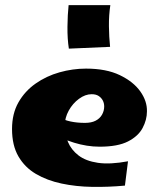

<svg xmlns="http://www.w3.org/2000/svg" viewBox="-20 -723 621 750"><path d="M468 2Q404 8 340.5 7Q277 6 220.5 -6Q164 -18 120.5 -43.5Q77 -69 52 -112Q27 -155 27 -219Q27 -279 52 -323Q77 -367 119 -396.5Q161 -426 212.5 -440.5Q264 -455 316 -455Q395 -455 448 -429.5Q501 -404 528 -366Q555 -328 554 -288Q554 -255 537 -223Q520 -191 480 -170.5Q440 -150 369 -150Q344 -150 319 -154Q294 -158 269.5 -165.5Q245 -173 222 -183.5Q199 -194 179 -207L208 -266Q230 -254 255.5 -248.5Q281 -243 312 -243Q337 -243 353.5 -251.5Q370 -260 378.5 -275Q387 -290 387 -307Q387 -320 381.5 -330.5Q376 -341 365.5 -348Q355 -355 338 -355Q313 -355 288.5 -337Q264 -319 248.5 -291Q233 -263 233 -232Q233 -199 245.5 -168.5Q258 -138 286.5 -116Q315 -94 362.5 -87Q410 -80 480 -93ZM249 -533Q243 -571 243.5 -618.5Q244 -666 248 -703H411Q405 -663 405.5 -620.5Q406 -578 410 -540Z"/></svg>

Font: Marhey Light
Style: Regular
Weight: 300
Designer: Nur Syamsi & Bustanul Arifin
Foundry: Namelatype
Version: Version 1.000